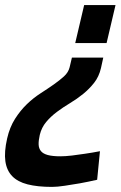

<svg xmlns="http://www.w3.org/2000/svg" viewBox="-28 -519 473 753"><path d="M0 24Q10 -20 31 -53Q52 -86 77.5 -110.5Q103 -135 131 -153Q159 -171 182.5 -187.5Q206 -204 223 -219.5Q240 -235 245 -255L254 -293H377L368 -252Q360 -218 341 -194Q322 -170 298 -150.5Q274 -131 246.5 -114.5Q219 -98 195 -80Q171 -62 153 -40.5Q135 -19 128 10Q123 32 123.5 47.5Q124 63 132.5 73.5Q141 84 159.5 89Q178 94 209 94Q228 94 254 91Q280 88 305 84Q333 80 364 74L353 186Q318 194 285 200Q256 205 226 209.5Q196 214 176 214Q119 214 80 204Q41 194 19.5 171.5Q-2 149 -7 113Q-12 77 0 24ZM390 -350H267L302 -499H425Z"/></svg>

Font: Panefresco 800wt
Style: Italic
Weight: 800
Foundry: Campivisivi & Chank Co
Version: Version 1.001